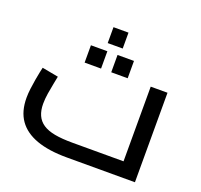

<svg xmlns="http://www.w3.org/2000/svg" viewBox="-126 -869 1055 1010"><g transform="rotate(20 401.5 -364.0)"><path d="M346 0Q245 0 177 -24.5Q109 -49 74.5 -98Q40 -147 40 -223Q40 -247 43.5 -274.5Q47 -302 51.5 -328Q56 -354 60 -373Q64 -392 66 -400L157 -383Q154 -367 148.5 -340Q143 -313 138 -282Q133 -251 133 -223Q133 -186 145 -159Q157 -132 182.5 -115Q208 -98 248.5 -90.5Q289 -83 348 -83H634V-501H728V0ZM343 -639V-728H427V-639ZM264 -501V-598H356V-501ZM413 -501V-598H505V-501Z"/></g></svg>

Font: Cairo Play SemiBold
Style: Regular
Weight: 600
Designer: Mohamed Gaber, Accademia di Belle Arti di Urbino
Foundry: Kief Type Foundry, Accademia di Belle Arti di Urbino
Version: Version 3.130;gftools[0.9.24]